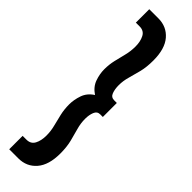

<svg xmlns="http://www.w3.org/2000/svg" viewBox="-324 -725 921 921"><g transform="rotate(45 136.0 -265.0)"><path d="M23 119H49Q78 119 90.5 95.5Q103 72 103 37Q103 7 95.5 -22Q88 -51 81 -81.5Q74 -112 74 -146Q74 -177 85.5 -210.5Q97 -244 130 -265Q97 -287 85.5 -319.5Q74 -352 74 -384Q74 -416 81 -446Q88 -476 95.5 -505.5Q103 -535 103 -567Q103 -601 90.5 -625Q78 -649 49 -649H23V-740H85Q141 -740 176 -699.5Q211 -659 211 -580Q211 -535 202.5 -501Q194 -467 185.5 -437.5Q177 -408 177 -379Q177 -352 184.5 -332Q192 -312 213 -312H231V-217H213Q193 -217 185 -197Q177 -177 177 -151Q177 -120 185.5 -90.5Q194 -61 202.5 -27Q211 7 211 51Q211 129 176 169.5Q141 210 85 210H23Z"/></g></svg>

Font: Georama Semi Condensed SemiBold
Style: Regular
Weight: 600
Width: 4
Designer: Jean-Baptiste Levee
Foundry: Production Type
Version: Version 1.000